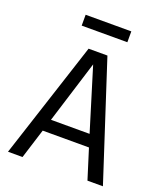

<svg xmlns="http://www.w3.org/2000/svg" viewBox="-158 -986 931 1090"><g transform="rotate(20 307.5 -441.0)"><path d="M444.6 -180H165.1L108.7 0H21L250.8 -706.2H364.6L594.4 0H501ZM188.2 -253.8H421.5L305.6 -631.3ZM445.1 -815.9H169.2V-881.5H445.1Z"/></g></svg>

Font: FiraCode Nerd Font
Style: Regular
Weight: 400
Designer: Carrois Corporate, Edenspiekermann AG, Nikita Prokopov
Foundry: Carrois Corporate, Edenspiekermann AG, Nikita Prokopov
Version: Version 6.002;Nerd Fonts 3.4.0